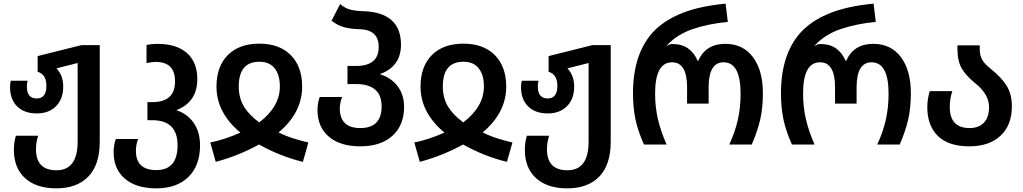

<svg xmlns="http://www.w3.org/2000/svg" viewBox="-20 -791 5602 1051"><path d="M288 240Q401 240 463.5 175.5Q526 111 526 -15V-544H426L186 -484V-398Q234 -384 234 -321Q234 -252 181 -252Q127 -252 127 -318Q127 -337 131 -349H39Q35 -331 35 -315Q35 -246 74.5 -208Q114 -170 181 -170Q247 -170 286.5 -209.5Q326 -249 326 -317Q326 -378 289 -417L405 -446V-16Q405 141 289 141Q177 141 177 26Q177 -12 189 -48H67Q56 -12 56 29Q56 129 117.5 184.5Q179 240 288 240Z M836 240Q948 240 1011.5 177.5Q1075 115 1075 5Q1075 -68 1040.5 -118Q1006 -168 945 -188Q1060 -232 1060 -358Q1060 -451 1003 -501Q946 -551 840 -551Q810 -551 782 -545V-446Q794 -448 807 -450Q820 -452 833 -452Q938 -452 938 -346Q938 -232 815 -232H787V-133H813Q952 -133 952 4Q952 140 836 140Q724 140 724 35Q724 -1 736 -30H614Q602 2 602 42Q602 135 664 187.5Q726 240 836 240Z M1161 95Q1285 62 1398 0Q1514 65 1638 95L1668 -11Q1629 -20 1586 -33.5Q1543 -47 1505 -66Q1634 -174 1634 -317Q1634 -426 1572 -489Q1510 -552 1400 -552Q1289 -552 1227 -489.5Q1165 -427 1165 -317Q1165 -174 1296 -65Q1207 -26 1131 -11ZM1399 -121Q1344 -161 1315.5 -207.5Q1287 -254 1287 -318Q1287 -453 1400 -453Q1455 -453 1483.5 -417Q1512 -381 1512 -318Q1512 -207 1399 -121Z M1952 10Q2065 10 2128.5 -48Q2192 -106 2192 -206Q2192 -272 2156.5 -319Q2121 -366 2059 -385Q2175 -427 2175 -546Q2175 -724 1966 -730Q1926 -731 1897 -738.5Q1868 -746 1842 -769L1795 -678Q1827 -652 1864 -642Q1901 -632 1952 -631Q2053 -627 2053 -534Q2053 -430 1929 -430H1882V-331H1927Q2069 -331 2069 -209Q2069 -90 1952 -90Q1842 -90 1840 -195Q1840 -230 1853 -260H1730Q1718 -227 1718 -188Q1718 -96 1780 -43Q1842 10 1952 10Z M2278 95Q2402 62 2515 0Q2631 65 2755 95L2785 -11Q2746 -20 2703 -33.5Q2660 -47 2622 -66Q2751 -174 2751 -317Q2751 -426 2689 -489Q2627 -552 2517 -552Q2406 -552 2344 -489.5Q2282 -427 2282 -317Q2282 -174 2413 -65Q2324 -26 2248 -11ZM2516 -121Q2461 -161 2432.5 -207.5Q2404 -254 2404 -318Q2404 -453 2517 -453Q2572 -453 2600.5 -417Q2629 -381 2629 -318Q2629 -207 2516 -121Z M3085 240Q3198 240 3260.5 175.5Q3323 111 3323 -15V-544H3223L2983 -484V-398Q3031 -384 3031 -321Q3031 -252 2978 -252Q2924 -252 2924 -318Q2924 -337 2928 -349H2836Q2832 -331 2832 -315Q2832 -246 2871.5 -208Q2911 -170 2978 -170Q3044 -170 3083.5 -209.5Q3123 -249 3123 -317Q3123 -378 3086 -417L3202 -446V-16Q3202 141 3086 141Q2974 141 2974 26Q2974 -12 2986 -48H2864Q2853 -12 2853 29Q2853 129 2914.5 184.5Q2976 240 3085 240Z M3505 0H3629Q3597 -72 3581.5 -138.5Q3566 -205 3566 -279Q3566 -450 3659 -450Q3741 -450 3741 -313V-224H3859V-313Q3859 -450 3941 -450Q4034 -450 4034 -278Q4034 -201 4018.5 -133.5Q4003 -66 3972 0H4095Q4128 -76 4142 -139.5Q4156 -203 4156 -281Q4156 -406 4101.5 -478.5Q4047 -551 3950 -551Q3843 -551 3802 -458H3799Q3780 -502 3746.5 -526Q3713 -550 3661 -550Q3643 -550 3630 -539V-542Q3685 -602 3771 -631.5Q3857 -661 3964 -671L3952 -771Q3815 -758 3722 -722.5Q3629 -687 3568 -629Q3445 -509 3445 -280Q3445 -204 3458 -140Q3471 -76 3505 0Z M4315 0H4439Q4407 -72 4391.5 -138.5Q4376 -205 4376 -279Q4376 -450 4469 -450Q4551 -450 4551 -313V-224H4669V-313Q4669 -450 4751 -450Q4844 -450 4844 -278Q4844 -201 4828.5 -133.5Q4813 -66 4782 0H4905Q4938 -76 4952 -139.5Q4966 -203 4966 -281Q4966 -406 4911.5 -478.5Q4857 -551 4760 -551Q4653 -551 4612 -458H4609Q4590 -502 4556.5 -526Q4523 -550 4471 -550Q4453 -550 4440 -539V-542Q4495 -602 4581 -631.5Q4667 -661 4774 -671L4762 -771Q4625 -758 4532 -722.5Q4439 -687 4378 -629Q4255 -509 4255 -280Q4255 -204 4268 -140Q4281 -76 4315 0Z M5286 10Q5395 10 5457 -48Q5519 -106 5519 -209Q5519 -276 5490 -322Q5461 -368 5406 -412Q5372 -438 5357.5 -462Q5343 -486 5343 -522V-543H5221V-525Q5221 -458 5243.5 -418Q5266 -378 5320 -334Q5394 -274 5394 -206Q5394 -148 5365.5 -119Q5337 -90 5288 -90Q5179 -90 5179 -205Q5179 -252 5193 -292H5069Q5056 -246 5056 -205Q5056 -103 5114 -46.5Q5172 10 5286 10Z"/></svg>

Font: Noto Sans Georgian SemiCondensed Semi
Style: Regular
Weight: 600
Width: 4
Designer: Monotype Design Team
Foundry: Monotype Imaging Inc.
Version: Version 1.901